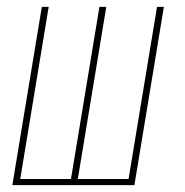

<svg xmlns="http://www.w3.org/2000/svg" viewBox="-20 -540 540 560"><path d="M16 0 102 -520H122L39 -18H187L270 -520H290L207 -18H355L438 -520H458L372 0Z"/></svg>

Font: Iosevka Thin Oblique
Style: Regular
Weight: 100
Italic angle: -9°
Monospace: yes
Designer: Belleve Invis
Foundry: Belleve Invis
Version: Version 32.5.0; ttfautohint (v1.8.4)